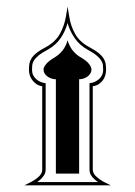

<svg xmlns="http://www.w3.org/2000/svg" viewBox="-20 -557 406 577"><path d="M53.2 0Q63.5 -4.9 75 -11Q86.4 -17.1 95.2 -24.9Q106.9 -35.2 106.9 -46.9V-297.9Q96.7 -299.3 89.4 -304.4Q82 -309.6 76.9 -316.4Q71.8 -323.2 69.3 -331.5Q66.9 -339.8 66.9 -347.2Q66.9 -357.4 68.4 -365.7Q69.8 -374 75 -382.1Q80.1 -390.1 90.1 -398.2Q100.1 -406.2 117.2 -415Q146 -430.7 159.7 -454.8Q173.3 -479 178.2 -507.8L183.1 -537.1L188 -507.8Q192.4 -478.5 206.1 -454.6Q219.7 -430.7 249 -415Q265.6 -406.2 275.6 -398.2Q285.6 -390.1 290.8 -382.1Q295.9 -374 297.4 -365.7Q298.8 -357.4 298.8 -347.2Q298.8 -339.8 296.6 -331.5Q294.4 -323.2 289.6 -316.4Q284.7 -309.6 277.1 -304.4Q269.5 -299.3 258.8 -297.9V-46.9Q258.8 -41 262.2 -35.2Q265.6 -29.3 271 -24.9Q280.3 -16.6 291.5 -10.7Q302.7 -4.9 313 0ZM290 -347.2Q290 -354.5 289.3 -361.3Q288.6 -368.2 284.2 -375.2Q279.8 -382.3 270.5 -390.1Q261.2 -397.9 244.1 -407.2Q219.2 -420.9 204.3 -442.6Q189.5 -464.4 183.1 -487.8Q176.3 -462.9 161.9 -441.9Q147.5 -420.9 122.6 -407.2Q105 -397.9 95.7 -390.1Q86.4 -382.3 82 -375.2Q77.6 -368.2 76.9 -361.3Q76.2 -354.5 76.2 -347.2Q76.2 -338.4 79.6 -331.3Q83 -324.2 88.9 -319.1Q94.7 -314 102.1 -310.8Q109.4 -307.6 117.2 -307.1V-46.9Q117.2 -38.1 112.5 -30.8Q107.9 -23.4 102.1 -18.1Q99.6 -15.6 96.9 -13.7Q94.2 -11.7 91.8 -9.8H274.9Q272 -11.7 269.5 -13.7Q267.1 -15.6 264.2 -18.1Q257.8 -23.4 253.4 -30.8Q249 -38.1 249 -46.9V-307.1Q256.8 -307.6 264.2 -310.8Q271.5 -314 277.3 -319.1Q283.2 -324.2 286.6 -331.3Q290 -338.4 290 -347.2ZM254.9 -348.1Q254.9 -341.8 251.7 -336.4Q248.5 -331.1 243.2 -327.1Q237.8 -323.2 231.2 -321Q224.6 -318.8 217.8 -318.8V-35.2H147.9V-318.8Q141.1 -318.8 134.5 -321Q127.9 -323.2 122.6 -327.1Q117.2 -331.1 114 -336.4Q110.8 -341.8 110.8 -348.1Q110.8 -355 118.7 -364.5Q126.5 -374 143.1 -383.8Q157.2 -392.1 167.7 -405Q178.2 -418 183.1 -436Q188.5 -418 198.7 -405Q209 -392.1 224.1 -383.8Q240.7 -374 247.8 -364.5Q254.9 -355 254.9 -348.1Z"/></svg>

Font: Scheherazade
Style: Regular
Weight: 400
Designer: SIL International
Foundry: SIL International
Version: Version 2.100 (build 932/914)